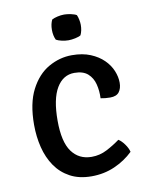

<svg xmlns="http://www.w3.org/2000/svg" viewBox="-80 -740 631 812"><g transform="rotate(-10 235.5 -334.0)"><path d="M342 -305.5Q343.5 -337.5 336.2 -366Q329 -394.5 308.8 -412.5Q288.5 -430.5 251 -430.5Q202.5 -430.5 174.5 -383.5Q146.5 -336.5 146.5 -243.5Q146.5 -152.5 177.2 -110.2Q208 -68 262.5 -68Q297.5 -68 328.2 -84Q359 -100 385.5 -119.5Q398.5 -111.5 411 -94.2Q423.5 -77 427.5 -60.5Q393.5 -27.5 347.5 -7.2Q301.5 13 248 13Q194.5 13 156 -7.8Q117.5 -28.5 93 -64.2Q68.5 -100 57 -146.2Q45.5 -192.5 45.5 -243.5Q45.5 -335.5 75.5 -393.5Q105.5 -451.5 153.2 -478.8Q201 -506 253.5 -506Q299.5 -506 333.2 -492Q367 -478 389.2 -456Q411.5 -434 422.2 -407.8Q433 -381.5 433 -356.5Q433 -332 421.5 -316.8Q410 -301.5 383 -301.5Q371.5 -301.5 362 -302.5Q352.5 -303.5 342 -305.5ZM189.5 -626Q189.5 -650.5 198.5 -669Q207.5 -674 222.5 -677.5Q237.5 -681 251.5 -681Q264.5 -681 280.8 -677.5Q297 -674 304.5 -669Q308.5 -660.5 311 -648.2Q313.5 -636 313.5 -626Q313.5 -601 304.5 -582.5Q297.5 -577.5 281 -574Q264.5 -570.5 251.5 -570.5Q237.5 -570.5 222.2 -574Q207 -577.5 198.5 -582.5Q189.5 -601 189.5 -626Z"/></g></svg>

Font: Signika Negative Light
Style: Regular
Weight: 400
Version: Version 2.001